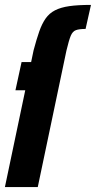

<svg xmlns="http://www.w3.org/2000/svg" viewBox="-20 -763 391 783"><path d="M0 0 83 -395H43L68 -510H107L117 -558Q129 -603 140 -634.5Q151 -666 166 -687.5Q181 -709 204.5 -721Q228 -733 263 -738Q298 -743 351 -743L329 -645Q303 -645 289.5 -640Q276 -635 268.5 -617Q261 -599 251 -557L134 0Z"/></svg>

Font: Saira ExtraCondensed Black
Style: Italic
Weight: 900
Width: 2
Italic angle: -12°
Designer: Hector Gatti with collaboration of the Omnibus-Type team
Foundry: Omnibus-Type
Version: Version 1.101